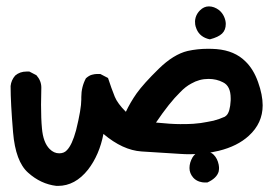

<svg xmlns="http://www.w3.org/2000/svg" viewBox="-20 -281 854 610"><path d="M638.7 298.8Q635.7 298.8 629.4 298.8Q623 298.8 613.3 295.9Q601.6 292 593.8 283.2Q582 269.5 582 252.9Q582 235.4 591.8 218.8Q604.5 199.2 626 199.2Q647.5 199.2 659.2 210.9Q670.9 222.7 674.8 242.2Q675.8 247.1 675.8 250Q675.8 252.9 675.8 255.9Q675.8 258.8 674.8 263.7Q668.9 285.2 638.7 298.8ZM238.3 35.2V27.3Q238.3 -4.9 252.9 -32.2Q262.7 -41 272 -43.5Q281.2 -45.9 287.1 -45.9Q293 -45.9 298.8 -45.9L323.2 -33.2Q334 0 344.7 26.4Q353.5 47.9 379.9 74.2Q393.6 44.9 414.1 15.6Q436.5 -15.6 483.9 -62Q531.2 -108.4 576.2 -119.1Q607.4 -126 640.6 -126Q654.3 -126 668 -125Q725.6 -120.1 759.8 -85.9Q785.2 -61.5 799.8 -20.5Q814.5 20.5 814.5 53.7Q814.5 110.4 770.5 150.4Q734.4 183.6 674.8 198.2Q629.9 209 582 209Q568.4 209 553.7 208L429.7 200.2Q370.1 196.3 308.6 144.5Q295.9 210.9 259.8 257.8Q218.8 309.6 164.1 309.6Q161.1 309.6 159.2 309.6Q109.4 303.7 69.3 267.6Q29.3 232.4 21.5 139.2Q13.7 45.9 13.7 -6.8V-7.8Q15.6 -26.4 28.3 -41Q43 -53.7 64.5 -53.7Q67.4 -53.7 73.2 -53.7L95.7 -42Q111.3 -24.4 111.3 -2.9L110.4 51.8Q110.4 96.7 113.3 127Q117.2 171.9 137.7 192.4Q151.4 206.1 168 206.1Q183.6 206.1 192.4 196.3Q209 179.7 221.7 132.8Q238.3 65.4 238.3 35.2ZM475.6 108.4Q524.4 113.3 552.7 113.3Q581.1 113.3 594.2 112.3Q607.4 111.3 617.7 109.9Q627.9 108.4 638.2 106.4Q648.4 104.5 658.2 102.5Q676.8 97.7 694.3 89.8L699.2 85.9Q710.9 75.2 712.9 38.1Q712.9 34.2 712.9 31.2Q712.9 -7.8 688.5 -19.5Q668 -30.3 642.6 -30.3Q613.3 -30.3 587.9 -15.6Q569.3 -5.9 551.8 12.7Q518.6 44.9 475.6 108.4ZM645.5 -156.2Q615.2 -163.1 604.5 -188.5Q600.6 -198.2 600.1 -203.6Q599.6 -209 599.6 -213.4Q599.6 -217.8 601.6 -225.6Q605.5 -238.3 615.2 -248Q627.9 -260.7 643.6 -260.7Q660.2 -260.7 675.8 -249Q686.5 -240.2 691.9 -228Q697.3 -215.8 697.3 -205.1Q697.3 -185.5 685.5 -174.3Q673.8 -163.1 647.5 -156.2Z"/></svg>

Font: JasonHandwriting2
Style: SemiBold
Weight: 600
Version: Version 1.04.7